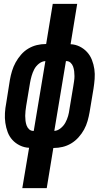

<svg xmlns="http://www.w3.org/2000/svg" viewBox="-20 -755 540 990"><path d="M95 215 130 7Q105 6 82.5 -5Q60 -16 44 -33.5Q28 -51 19.5 -74Q11 -97 7.5 -121.5Q4 -146 5.5 -172Q7 -198 12 -223L31 -343Q35 -366 42 -389Q49 -412 60.5 -433Q72 -454 88.5 -473Q105 -492 126 -504.5Q147 -517 170 -522.5Q193 -528 216 -528H218L252 -735H378L344 -527Q369 -526 391 -515Q413 -504 429 -486.5Q445 -469 454 -446Q463 -423 466.5 -398.5Q470 -374 468 -348Q466 -322 462 -297L442 -177Q438 -154 431.5 -131Q425 -108 413.5 -87Q402 -66 385 -47Q368 -28 347 -15.5Q326 -3 303 2.5Q280 8 257 8H255L221 215ZM260 -80Q277 -81 292.5 -93.5Q308 -106 317 -122.5Q326 -139 331 -156.5Q336 -174 338 -191L358 -311Q360 -324 362 -337Q364 -350 364 -362.5Q364 -375 362.5 -387.5Q361 -400 357 -411.5Q353 -423 344 -431.5Q335 -440 322 -440H320ZM154 -80 214 -440Q196 -439 180.5 -426.5Q165 -414 156.5 -397.5Q148 -381 143 -363.5Q138 -346 135 -329L115 -209Q113 -196 111.5 -183Q110 -170 110 -157.5Q110 -145 111.5 -132.5Q113 -120 117 -108.5Q121 -97 130 -88.5Q139 -80 152 -80Z"/></svg>

Font: Iosevka Extrabold Oblique
Style: Regular
Weight: 800
Italic angle: -9°
Monospace: yes
Designer: Belleve Invis
Foundry: Belleve Invis
Version: Version 32.5.0; ttfautohint (v1.8.4)